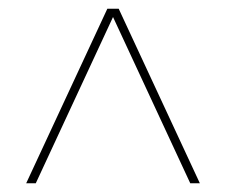

<svg xmlns="http://www.w3.org/2000/svg" viewBox="-20 -548 518 440"><path d="M438 -128 252 -528H226L40 -128H62L239 -509L416 -128Z"/></svg>

Font: Montserrat Thin
Style: Regular
Weight: 250
Designer: Julieta Ulanovsky
Foundry: Julieta Ulanovsky
Version: Version 4.000